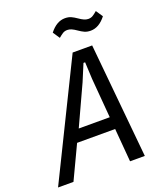

<svg xmlns="http://www.w3.org/2000/svg" viewBox="-194 -999 920 1100"><g transform="rotate(-20 266.0 -449.0)"><path d="M406 0 389 -203H157L61 0H-33L310 -698H429L496 0ZM363 -518 358 -621H348L305 -518L194 -277H383ZM451 -780Q429 -780 413 -787.5Q397 -795 383 -805Q363 -819 350 -824.5Q337 -830 325 -830Q309 -830 297 -822.5Q285 -815 270 -802L242 -844Q284 -898 335 -898Q357 -898 373 -890.5Q389 -883 403 -873Q423 -859 436 -853.5Q449 -848 461 -848Q477 -848 489 -855.5Q501 -863 516 -876L544 -834Q502 -780 451 -780Z"/></g></svg>

Font: IBM Plex Sans Cond Text
Style: Italic
Weight: 450
Width: 3
Italic angle: -11°
Designer: Mike Abbink, Paul van der Laan, Pieter van Rosmalen
Foundry: Bold Monday
Version: Version 1.3